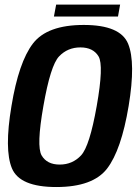

<svg xmlns="http://www.w3.org/2000/svg" viewBox="-20 -786 586 812"><path d="M218 5Q63.5 5 30.5 -74Q-2.5 -153 28.5 -337.5Q59 -523 119.2 -601.8Q179.5 -680.5 334.2 -680.5Q489 -680.5 521.8 -601Q554.5 -521.5 524 -337.5Q493 -151.5 433 -73.2Q373 5 218 5ZM232.5 -90Q286.5 -90 322.8 -128.8Q359 -167.5 389 -337.5Q419.5 -509.5 396.8 -547.5Q374 -585.5 320 -585.5Q266 -585.5 229.8 -547.5Q193.5 -509.5 163.5 -337.5Q133.5 -167.5 156 -128.8Q178.5 -90 232.5 -90ZM208 -716 217.5 -766.5H488L479 -716Z"/></svg>

Font: Anybody SemiBold
Style: Italic
Weight: 600
Italic angle: -10°
Designer: Tyler Finck
Foundry: Etcetera Type Company
Version: Version 1.010; ttfautohint (v1.8.3) -l 8 -r 50 -G 200 -x 14 